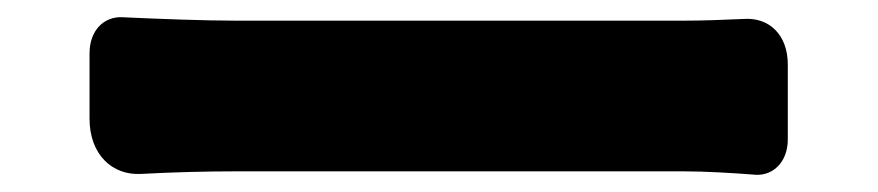

<svg xmlns="http://www.w3.org/2000/svg" viewBox="-20 -494 1020 223"><path d="M895 -382V-419C895 -454 873 -474 844 -472C822 -471 797 -470 774 -470C678 -470 394 -470 254 -470C218 -470 164 -472 122 -474C101 -475 84 -459 84 -432V-382V-356C84 -315 110 -290 144 -292C180 -294 220 -295 254 -295C393 -295 677 -295 774 -295C800 -295 832 -293 858 -291C878 -290 895 -306 895 -332Z"/></svg>

Font: GenSenRounded2 TW H
Style: Regular
Weight: 900
Version: Version 2.100;PS 2.1;hotconv 16.6.51;makeotf.lib2.5.65220 DE